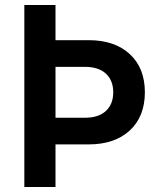

<svg xmlns="http://www.w3.org/2000/svg" viewBox="-20 -750 639 770"><path d="M77.6 0V-730H202.6V-588.9H335.9Q439.9 -588.9 500.5 -533Q561 -477.1 561 -379.9Q561 -282.7 500.5 -226.8Q439.9 -170.9 335.9 -170.9H202.6V0ZM202.6 -277.8H320.8Q375 -277.8 404.5 -304.9Q434.1 -332 434.1 -379.9Q434.1 -427.7 404.5 -454.8Q375 -481.9 320.8 -481.9H202.6Z"/></svg>

Font: UDEV Gothic 35
Style: Bold
Weight: 700
Version: v2.1.0; ttfautohint (v1.8.4.7-5d5b-dirty) -l 6 -r 45 -G 200 